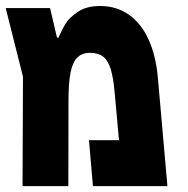

<svg xmlns="http://www.w3.org/2000/svg" viewBox="-22 -636 642 656"><path d="M517.5 -369 550 0H295.5L282 -157H384.5L370 -317.5Q365.5 -369.5 356.5 -399.2Q347.5 -429 330.8 -442.2Q314 -455.5 286 -455.5Q258.5 -455.5 242.2 -439.5Q226 -423.5 219 -388Q212 -352.5 212 -291.5L211.5 0H55L56.5 -374L-2.5 -608.5H149L172.5 -508.5L177 -506Q190 -535.5 202.2 -555.5Q214.5 -575.5 244 -595.5Q273.5 -615.5 319.5 -615.5Q376.5 -615.5 418.8 -585.5Q461 -555.5 486 -500.2Q511 -445 517.5 -369Z"/></svg>

Font: JuliaMono Black
Style: Italic
Weight: 900
Italic angle: -9°
Monospace: yes
Designer: cormullion
Foundry: corm
Version: Version 0.057; ttfautohint (v1.8.4)